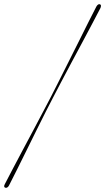

<svg xmlns="http://www.w3.org/2000/svg" viewBox="-50 -767 504 920"><path d="M205.5 -302Q191 -274 170.2 -233.5Q149.5 -193 126 -145.2Q102.5 -97.5 78.5 -49Q54.5 -0.5 32.5 43.8Q10.5 88 -7 122Q-10.5 128.5 -15.2 131.2Q-20 134 -24.5 132.5Q-29.5 131 -30 126.5Q-30.5 122 -27 115.5Q-12 86.5 10 44.5Q32 2.5 57.8 -45.8Q83.5 -94 109.2 -142.2Q135 -190.5 157.2 -233Q179.5 -275.5 195 -305Q210.5 -335.5 232.5 -379Q254.5 -422.5 279.2 -472Q304 -521.5 328.8 -571Q353.5 -620.5 375 -663.5Q396.5 -706.5 412 -736Q415.5 -742 419.8 -745Q424 -748 429 -746.5Q433.5 -744.5 433.8 -740.2Q434 -736 431.5 -729Q413.5 -694.5 390 -649.8Q366.5 -605 340.2 -556.2Q314 -507.5 288.5 -459.8Q263 -412 241.5 -371Q220 -330 205.5 -302Z"/></svg>

Font: Fraunces 120pt Light
Style: Italic
Weight: 300
Italic angle: -16°
Version: Version 1.000;[b76b70a41]